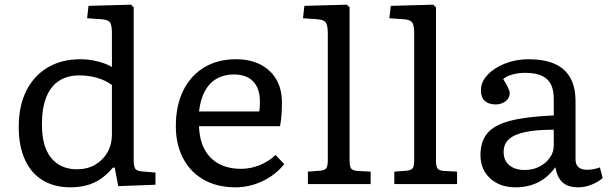

<svg xmlns="http://www.w3.org/2000/svg" viewBox="-20 -786 2604 820"><path d="M281 14Q212 14 162.5 -16Q113 -46 86.5 -104Q60 -162 60 -244Q60 -334 92.5 -398.5Q125 -463 184 -498Q243 -533 324 -533Q359 -533 396 -524Q433 -515 458 -500V-644Q458 -678 450 -690Q442 -702 412 -704L352 -708L358 -761L539 -766L551 -755V-99Q551 -81 556 -68.5Q561 -56 586 -54L644 -49V3L485 9L470 -70H462Q438 -41 410 -22Q382 -3 350 5.5Q318 14 281 14ZM309 -63Q353 -63 386.5 -82.5Q420 -102 439 -135.5Q458 -169 458 -212V-423Q431 -443 395 -453.5Q359 -464 319 -464Q267 -464 231.5 -440.5Q196 -417 177.5 -370.5Q159 -324 159 -254Q159 -192 176.5 -149.5Q194 -107 228 -85Q262 -63 309 -63Z M986 14Q908 14 851 -18Q794 -50 762.5 -109Q731 -168 731 -247Q731 -336 763 -400Q795 -464 852.5 -498.5Q910 -533 988 -533Q1048 -533 1092 -510.5Q1136 -488 1160 -447Q1184 -406 1184 -349Q1184 -323 1182.5 -298.5Q1181 -274 1176 -247H830Q832 -187 854.5 -146.5Q877 -106 916.5 -85.5Q956 -65 1009 -65Q1050 -65 1088.5 -80.5Q1127 -96 1157 -124L1194 -85Q1157 -39 1101.5 -12.5Q1046 14 986 14ZM830 -310H1087Q1089 -320 1089.5 -330.5Q1090 -341 1090 -353Q1090 -408 1061.5 -438Q1033 -468 978 -468Q937 -468 905.5 -450Q874 -432 855 -397Q836 -362 830 -310Z M1295 0V-53L1348 -57Q1367 -59 1373.5 -67.5Q1380 -76 1380 -104V-643Q1380 -678 1371.5 -690Q1363 -702 1333 -704L1274 -708L1280 -761L1461 -766L1473 -755V-101Q1473 -78 1478.5 -68Q1484 -58 1506 -56L1563 -53V0Z M1664 0V-53L1717 -57Q1736 -59 1742.5 -67.5Q1749 -76 1749 -104V-643Q1749 -678 1740.5 -690Q1732 -702 1702 -704L1643 -708L1649 -761L1830 -766L1842 -755V-101Q1842 -78 1847.5 -68Q1853 -58 1875 -56L1932 -53V0Z M2182 14Q2115 14 2073.5 -24Q2032 -62 2032 -124Q2032 -181 2061 -216.5Q2090 -252 2158.5 -270Q2227 -288 2345 -293V-364Q2345 -399 2334 -423.5Q2323 -448 2296 -461.5Q2269 -475 2222 -475Q2194 -475 2167.5 -467.5Q2141 -460 2129 -448Q2139 -433 2145 -421.5Q2151 -410 2154 -402Q2157 -394 2157 -389Q2157 -367 2139 -353.5Q2121 -340 2097 -340Q2067 -340 2050.5 -355Q2034 -370 2034 -401Q2034 -436 2062 -466Q2090 -496 2136.5 -514.5Q2183 -533 2237 -533Q2304 -533 2348.5 -513.5Q2393 -494 2415.5 -454Q2438 -414 2438 -353V-105Q2438 -83 2450.5 -72Q2463 -61 2487 -61Q2502 -61 2515 -63.5Q2528 -66 2542 -71L2554 -26Q2537 -10 2508 2Q2479 14 2450 14Q2405 14 2382 -7.5Q2359 -29 2352 -72Q2331 -43 2305.5 -24Q2280 -5 2249 4.5Q2218 14 2182 14ZM2221 -60Q2255 -60 2283 -74Q2311 -88 2328 -112Q2345 -136 2345 -164V-232Q2270 -232 2223 -222Q2176 -212 2153.5 -191.5Q2131 -171 2131 -137Q2131 -100 2155.5 -80Q2180 -60 2221 -60Z"/></svg>

Font: Literata Variable Black
Style: Regular
Weight: 900
Designer: Latin by Veronika Burian and Jose Scaglione. Greek by Irene Vlachou. Cyrillic by Vera Evstafieva.
Foundry: TypeTogether
Version: Version 3.021